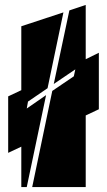

<svg xmlns="http://www.w3.org/2000/svg" viewBox="-20 -755 432 775"><path d="M326 -289V0H110L191 -388L278 -447L284 -475L197 -416L260 -713L326 -735V-516L379 -542V-314ZM166 -371 88 0H66V-163L13 -138V-366L66 -391V-649L236 -705L172 -399L93 -345L88 -317Z"/></svg>

Font: J.M. Nexus Grotesque
Style: Regular
Weight: 900
Designer: deFharo
Foundry: deFharo
Version: Version 3.003